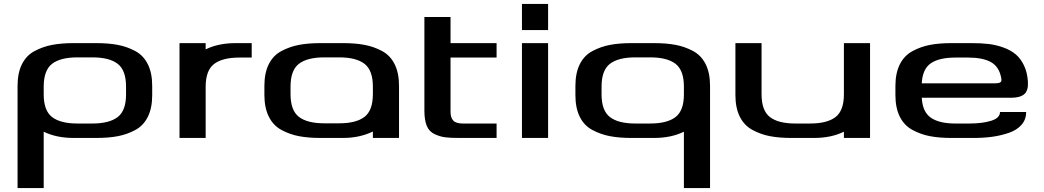

<svg xmlns="http://www.w3.org/2000/svg" viewBox="-20 -707 5349 984"><path d="M473 -486Q536 -486 583.5 -477Q631 -468 673 -445.5Q715 -423 737.5 -378Q760 -333 760 -267V-219Q760 -153 737.5 -108Q715 -63 673 -40.5Q631 -18 583.5 -9Q536 0 473 0H358Q269 0 204 -32V257H70V-267Q70 -333 92.5 -378Q115 -423 157.5 -445.5Q200 -468 247.5 -477Q295 -486 358 -486ZM626 -223V-263Q626 -347 583 -380Q540 -413 453 -413H377Q290 -413 247 -380Q204 -347 204 -263V-223Q204 -140 247 -107Q290 -74 377 -74H453Q540 -74 583 -107Q626 -140 626 -223Z M1270 -412H1207Q1120 -412 1077 -379Q1034 -346 1034 -262V0H900V-486H1034V-454Q1099 -486 1188 -486H1270Z M1469 -225Q1469 -141 1512 -108Q1555 -75 1642 -75H1718Q1805 -75 1848 -108Q1891 -141 1891 -225V-263Q1891 -347 1848 -380Q1805 -413 1718 -413H1642Q1555 -413 1512 -380Q1469 -347 1469 -263ZM2025 0H1891V-33Q1823 0 1738 0H1623Q1560 0 1512.5 -9Q1465 -18 1422.5 -41Q1380 -64 1357.5 -109.5Q1335 -155 1335 -221V-267Q1335 -333 1357.5 -378Q1380 -423 1422.5 -445.5Q1465 -468 1512.5 -477Q1560 -486 1623 -486H1738Q1801 -486 1848.5 -477Q1896 -468 1938 -445.5Q1980 -423 2002.5 -378Q2025 -333 2025 -267Z M2155 -486V-620H2289V-486H2525V-412H2289V-134Q2289 -104 2303 -89Q2317 -74 2352 -74H2525V0H2333Q2287 0 2260.5 -3.5Q2234 -7 2206.5 -20Q2179 -33 2167 -62.5Q2155 -92 2155 -140Z M2789 -553H2655V-687H2789ZM2655 0V-486H2789V0Z M3332 -486Q3395 -486 3442.5 -477Q3490 -468 3532 -445.5Q3574 -423 3596.5 -378Q3619 -333 3619 -267V257H3485V-32Q3420 0 3332 0H3217Q3154 0 3106.5 -9Q3059 -18 3016.5 -40.5Q2974 -63 2951.5 -108Q2929 -153 2929 -219V-267Q2929 -333 2951.5 -378Q2974 -423 3016.5 -445.5Q3059 -468 3106.5 -477Q3154 -486 3217 -486ZM3485 -223V-263Q3485 -347 3442 -380Q3399 -413 3312 -413H3236Q3149 -413 3106 -380Q3063 -347 3063 -263V-223Q3063 -140 3106 -107Q3149 -74 3236 -74H3312Q3399 -74 3442 -107Q3485 -140 3485 -223Z M3883 -224Q3883 -140 3926 -107Q3969 -74 4056 -74H4132Q4219 -74 4262 -107Q4305 -140 4305 -224V-486H4439V0H4305V-32Q4240 0 4152 0H4037Q3974 0 3926.5 -9Q3879 -18 3836.5 -41Q3794 -64 3771.5 -109Q3749 -154 3749 -220V-486H3883Z M5162 -206H4704Q4708 -133 4751 -103.5Q4794 -74 4876 -74H4950Q5014 -74 5059.5 -88Q5105 -102 5105 -133H5239Q5239 -94 5215 -67Q5191 -40 5150 -26Q5109 -12 5065 -6Q5021 0 4970 0H4857Q4794 0 4746.5 -9Q4699 -18 4656.5 -41Q4614 -64 4591.5 -109Q4569 -154 4569 -220V-266Q4569 -332 4591.5 -377Q4614 -422 4656.5 -445Q4699 -468 4746.5 -477Q4794 -486 4857 -486H4962Q5009 -486 5047 -481.5Q5085 -477 5122.5 -463.5Q5160 -450 5185.5 -428.5Q5211 -407 5228 -371.5Q5245 -336 5248 -289Q5251 -244 5230 -225Q5209 -206 5162 -206ZM4876 -412Q4794 -412 4751 -383Q4708 -354 4704 -280H5078Q5100 -280 5107.5 -285.5Q5115 -291 5111 -309Q5100 -366 5058 -389Q5016 -412 4942 -412Z"/></svg>

Font: Aneo
Style: Regular
Weight: 400
Designer: Anastasios Pappas
Foundry: Anastasios Pappas
Version: Version 1.000